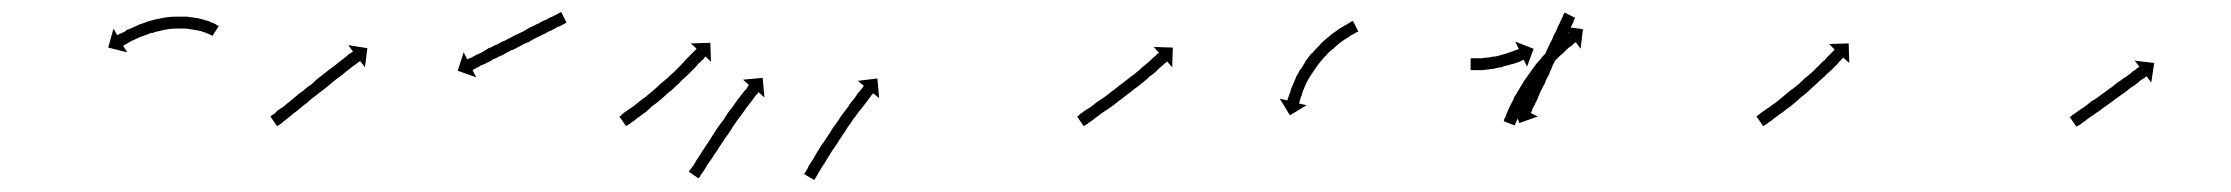

<svg xmlns="http://www.w3.org/2000/svg" viewBox="-20 -287 3753 323"><path d="M336 -227Q336 -227 336 -227Q336 -227 336 -227Q336 -227 336.5 -227Q337 -227 337 -227Q335 -228 333 -229Q333 -229 333 -229Q333 -229 333 -229Q333 -229 333 -229Q333 -229 333 -229Q330 -230 326 -232Q326 -232 326 -232Q326 -232 326 -232Q326 -232 326 -232Q326 -232 326 -232Q322 -233 317 -235Q317 -235 317 -235Q317 -235 317 -235Q317 -235 317 -235Q317 -235 317 -235Q312 -236 305 -237Q305 -237 305 -237Q305 -237 306 -237Q306 -237 306 -237Q306 -237 306 -237Q299 -238 292 -239Q292 -239 292 -239Q292 -239 293 -239Q293 -239 293 -239Q293 -239 293 -239Q286 -239 278 -239Q278 -239 278 -239Q278 -239 278 -239Q278 -239 278.5 -239Q279 -239 279 -239Q271 -239 263 -238Q263 -238 263.5 -238Q264 -238 264 -238Q264 -238 264 -238Q264 -238 264 -238Q256 -237 249 -235Q249 -235 249 -235Q249 -235 249 -235Q249 -235 249 -235Q249 -235 249 -235Q242 -234 235 -231Q235 -231 235 -231.5Q235 -232 235 -232Q235 -232 235 -232Q235 -232 235 -232Q228 -229 222 -227Q222 -227 222 -227Q222 -227 222 -227Q222 -227 222 -227Q222 -227 222 -227Q216 -225 210 -222Q210 -222 210 -222Q210 -222 210 -222Q210 -222 210 -222Q210 -222 210 -222Q205 -220 201 -218Q201 -218 201 -218Q201 -218 201 -218Q201 -218 201 -218Q201 -218 201 -218Q197 -216 194 -214Q194 -214 194 -214Q194 -214 194 -214Q194 -214 194 -214Q194 -214 194 -214Q191 -212 189 -211Q188 -211 187 -210L194 -199L162 -207L171 -239L177 -228Q178 -228 179 -229Q181 -230 184 -231Q184 -231 184 -231Q184 -231 184 -231Q184 -231 184 -231Q184 -231 184 -231Q188 -233 192 -235Q192 -235 192 -235Q192 -235 192 -235Q192 -236 192 -236Q192 -236 192 -236Q197 -238 202 -240Q202 -240 202 -240Q202 -240 202 -240Q202 -240 202 -240Q202 -240 202 -240Q208 -243 215 -246Q215 -246 215 -246Q215 -246 215 -246Q215 -246 215 -246Q215 -246 215 -246Q222 -248 229 -251Q229 -251 229 -251Q229 -251 229 -251Q229 -251 229 -251Q229 -251 229 -251Q237 -253 244 -255Q244 -255 244 -255Q244 -255 245 -255Q245 -255 245 -255Q245 -255 245 -255Q253 -257 261 -258Q261 -258 261 -258Q261 -258 261 -258Q261 -258 261 -258Q261 -258 261 -258Q269 -259 277 -259Q277 -259 277.5 -259Q278 -259 278 -259Q278 -259 278 -259Q278 -259 278 -259Q286 -259 294 -259Q294 -259 294 -259Q294 -259 294 -259Q294 -259 294 -259Q294 -259 294 -259Q302 -258 309 -257Q309 -257 309 -257Q309 -257 309 -257Q309 -257 309 -257Q309 -257 309 -257Q316 -256 322 -254Q322 -254 322 -254Q322 -254 322 -254Q322 -254 322 -254Q322 -254 322 -254Q328 -252 333 -251Q333 -251 333 -251Q333 -251 333 -251Q333 -250 333 -250Q333 -250 333 -250Q338 -249 341 -247Q341 -247 341 -247Q341 -247 341 -247Q342 -247 342 -247Q342 -247 342 -247Q344 -245 346 -244Q346 -244 346.5 -244Q347 -244 347 -244Q347 -244 347 -244Q347 -244 347 -244Q348 -244 348 -243L337 -226Q337 -227 336 -227Z M437 -92Q437 -92 436.5 -92Q436 -92 436 -92Q436 -92 436 -92Q436 -92 436 -92Q438 -94 441 -95Q441 -95 441 -95Q441 -95 441 -95Q441 -95 441 -95Q441 -95 441 -95Q444 -98 447 -101Q451 -104 456 -107Q461 -111 467 -116Q472 -120 478 -125Q481 -128 484.5 -130.5Q488 -133 491 -135Q497 -141 504 -145Q510 -151 516 -156Q523 -161 529 -166Q535 -171 541 -175Q546 -179 551 -183Q556 -187 560 -190Q564 -193 567 -196Q570 -198 572 -199Q573 -200 574 -200L566 -211L598 -206L594 -174L586 -184Q585 -184 584 -183Q582 -182 580 -180Q576 -177 573 -175Q568 -171 564 -168Q559 -164 553 -159Q547 -155 541 -150Q535 -145 529 -140Q523 -135 516 -130Q510 -125 503 -120Q500 -117 497 -114.5Q494 -112 491 -110Q484 -104 479 -100Q473 -96 469 -92Q464 -88 460 -85Q456 -82 453 -79Q453 -79 453 -79Q453 -79 453 -79Q453 -79 453 -79Q453 -79 453 -79Q450 -77 448 -76Q448 -76 448 -76Q448 -76 448 -76Q448 -76 448 -76Q448 -76 448 -76Q447 -75 446 -75L435 -91Q436 -92 437 -92ZM931 -248Q930 -247 928.5 -246.5Q927 -246 926 -245Q924 -244 922 -243Q920 -242 918 -242Q916 -240 913.5 -239Q911 -238 908 -236Q905 -235 902 -233.5Q899 -232 896 -230Q893 -229 889.5 -227Q886 -225 883 -224Q879 -222 875.5 -220Q872 -218 869 -216Q865 -215 861.5 -213Q858 -211 854 -209Q850 -207 846.5 -205Q843 -203 839 -202Q833 -199 825 -194Q821 -193 818 -191Q815 -189 811 -188Q808 -186 805.5 -184.5Q803 -183 800 -182Q797 -180 794.5 -179Q792 -178 789 -177Q787 -175 782 -173Q778 -171 777 -170Q776 -170 775 -169L781 -157L750 -168L760 -199L766 -187Q766 -187 766.5 -187.5Q767 -188 768 -188Q769 -189 773 -190Q776 -192 780 -194Q784 -196 791 -199Q794 -201 796.5 -202.5Q799 -204 802 -206Q806 -207 809 -209Q812 -211 816 -212Q819 -214 823 -216Q827 -218 830 -219Q834 -221 837.5 -223Q841 -225 845 -227Q849 -229 852.5 -230.5Q856 -232 860 -234Q863 -236 866.5 -238Q870 -240 874 -242Q877 -243 880.5 -245Q884 -247 887 -248Q890 -250 893 -251.5Q896 -253 899 -254Q902 -256 904.5 -257Q907 -258 909 -259Q911 -260 913 -261Q915 -262 917 -263Q918 -264 919.5 -264.5Q921 -265 922 -266Q923 -266 923 -266Q923 -266 924 -267L933 -249Q932 -249 932 -248.5Q932 -248 931 -248Z M1024 -92Q1026 -94 1028 -96Q1031 -98 1035 -101Q1039 -104 1044 -107Q1044 -107 1044 -107Q1044 -107 1044 -107Q1044 -107 1044 -107Q1044 -107 1044 -107Q1049 -111 1054 -115Q1054 -115 1054 -115Q1054 -115 1054 -115Q1054 -115 1054 -115Q1054 -115 1054 -115Q1060 -120 1066 -124Q1066 -124 1066 -124Q1066 -124 1066 -124Q1066 -124 1066 -124Q1066 -124 1066 -124Q1072 -129 1078 -134Q1078 -134 1078 -134Q1078 -134 1078 -134Q1078 -134 1078 -134Q1078 -134 1078 -134Q1084 -139 1090 -145Q1090 -145 1090 -145Q1090 -145 1090 -145Q1090 -145 1090 -145Q1090 -145 1090 -145Q1096 -150 1102 -155Q1102 -155 1102 -155Q1102 -155 1102 -155Q1102 -155 1102 -155Q1102 -155 1102 -155Q1108 -161 1114 -166Q1114 -166 1114 -166Q1114 -166 1114 -166Q1114 -166 1114 -166Q1114 -166 1114 -166Q1119 -171 1124 -176Q1124 -176 1124 -176Q1124 -176 1124 -176Q1124 -176 1124 -176Q1124 -176 1124 -176Q1129 -181 1133 -186Q1137 -190 1141 -194Q1144 -197 1147 -200Q1149 -202 1151 -204Q1151 -205 1152 -205L1142 -214L1175 -215L1176 -183L1167 -192Q1166 -191 1165 -190Q1164 -188 1162 -186H1161Q1159 -183 1155 -180Q1152 -176 1148 -172Q1143 -167 1138 -162Q1138 -162 1138 -162Q1138 -162 1138 -162Q1138 -162 1138 -162Q1138 -162 1138 -162Q1133 -157 1127 -152Q1127 -152 1127 -152Q1127 -152 1127 -152Q1127 -152 1127 -152Q1127 -152 1127 -152Q1122 -146 1116 -141Q1116 -141 1116 -141Q1116 -141 1116 -141Q1116 -141 1116 -141Q1116 -141 1116 -141Q1110 -135 1103 -130Q1103 -130 1103 -130Q1103 -130 1103 -130Q1103 -130 1103 -130Q1103 -130 1103 -130Q1097 -124 1091 -119Q1091 -119 1091 -119Q1091 -119 1091 -119Q1091 -119 1091 -119Q1091 -119 1091 -119Q1085 -114 1078 -109Q1078 -109 1078 -109Q1078 -109 1078 -109Q1078 -109 1078 -109Q1078 -109 1078 -109Q1072 -104 1067 -99Q1067 -99 1067 -99Q1067 -99 1067 -99Q1067 -99 1067 -99Q1067 -99 1067 -99Q1061 -95 1056 -91Q1056 -91 1056 -91Q1056 -91 1056 -91Q1056 -91 1056 -91Q1056 -91 1056 -91Q1051 -88 1047 -84Q1043 -82 1040 -79Q1037 -77 1035 -76Q1034 -75 1033 -75L1022 -91Q1023 -92 1024 -92ZM1140 0Q1141 -1 1143 -4Q1145 -7 1148 -11Q1150 -15 1154 -21Q1157 -25 1161 -32Q1165 -38 1169 -44Q1174 -51 1178 -58Q1183 -65 1187 -72Q1192 -79 1197 -85Q1201 -92 1206 -99Q1211 -105 1215 -111Q1219 -117 1223 -122Q1227 -127 1230 -131Q1233 -135 1236 -138Q1238 -141 1239 -143Q1240 -144 1240 -144L1230 -153L1263 -156L1266 -123L1256 -132Q1255 -131 1255 -130Q1253 -128 1251 -126Q1249 -123 1246 -119Q1243 -115 1239 -110Q1235 -105 1231 -99Q1227 -93 1222 -87Q1218 -81 1213 -74Q1209 -67 1204 -60Q1199 -54 1195 -47Q1190 -40 1186 -33Q1182 -28 1178 -21Q1173 -14 1170 -10Q1167 -4 1164 0Q1162 4 1159 7Q1158 10 1156 12Q1156 13 1155 13L1139 2Q1139 1 1140 0ZM1334 4Q1335 2 1337 -1Q1339 -4 1341 -9Q1344 -13 1347 -18Q1351 -24 1354 -30Q1358 -36 1362 -43Q1367 -49 1371 -56Q1376 -63 1380 -70Q1385 -77 1390 -84Q1394 -91 1399 -97Q1404 -104 1408 -109V-110Q1412 -115 1416 -120Q1420 -125 1423 -130Q1426 -133 1429 -137Q1431 -139 1432 -141Q1433 -142 1433 -143L1423 -151L1456 -155L1459 -122L1449 -130Q1448 -129 1448 -129Q1446 -127 1444 -124Q1442 -121 1439 -117Q1436 -113 1432 -108Q1428 -103 1424 -98Q1420 -92 1415 -86Q1411 -79 1406 -73Q1402 -66 1397 -59Q1392 -52 1388 -45Q1383 -38 1379 -32Q1375 -25 1371 -19Q1368 -13 1364 -8Q1361 -3 1358 2Q1356 6 1354 9Q1352 12 1351 14Q1350 15 1350 16L1333 6Q1333 5 1334 4Z M1794 -92Q1796 -94 1798 -96Q1802 -98 1805 -101Q1810 -104 1815 -107Q1820 -111 1825 -115Q1831 -119 1837 -123Q1844 -128 1850 -133Q1857 -138 1863 -143Q1870 -148 1876 -153Q1876 -153 1876 -153Q1876 -153 1876 -153Q1876 -153 1876 -153Q1876 -153 1876 -153Q1882 -158 1888 -162Q1888 -162 1888 -162Q1888 -162 1888 -162Q1888 -162 1888 -162Q1888 -162 1888 -162Q1894 -167 1900 -172Q1900 -172 1900 -172Q1900 -172 1899 -172Q1899 -172 1899 -172Q1899 -172 1899 -172Q1905 -176 1909 -180Q1914 -184 1918 -188Q1921 -191 1924 -193Q1926 -196 1928 -197Q1929 -198 1930 -198L1921 -208L1953 -207L1952 -174L1943 -184Q1943 -183 1942 -182Q1940 -181 1938 -179Q1935 -176 1931 -173Q1927 -169 1923 -165Q1918 -161 1912 -157Q1912 -157 1912 -157Q1912 -157 1912 -157Q1912 -157 1912 -156.5Q1912 -156 1912 -156Q1907 -152 1901 -147Q1901 -147 1901 -147Q1901 -147 1901 -147Q1901 -147 1901 -147Q1901 -147 1901 -147Q1895 -142 1888 -137Q1888 -137 1888 -137Q1888 -137 1888 -137Q1888 -137 1888 -137Q1888 -137 1888 -137Q1882 -132 1875 -127Q1869 -122 1862 -117Q1856 -112 1849 -107Q1843 -103 1837 -99Q1831 -95 1826 -91Q1821 -87 1817 -84Q1813 -82 1810 -79Q1807 -77 1805 -76Q1804 -75 1803 -75L1792 -91Q1793 -92 1794 -92Z M2263 -233Q2263 -233 2263 -233Q2263 -233 2263 -233Q2263 -233 2263 -233Q2263 -233 2263 -233Q2261 -232 2259 -231Q2259 -231 2259 -231Q2259 -231 2259 -231Q2259 -231 2259 -231Q2259 -231 2259 -231Q2255 -229 2252 -227Q2252 -227 2252 -227Q2252 -227 2252 -227Q2252 -227 2252 -227Q2252 -227 2252 -227Q2248 -224 2243 -221Q2243 -221 2243 -221Q2243 -221 2243 -221Q2243 -221 2243 -221Q2243 -221 2243 -221Q2238 -218 2233 -214Q2233 -214 2233 -214Q2233 -214 2233 -214Q2233 -214 2233 -214Q2233 -214 2233 -214Q2228 -210 2223 -205Q2223 -205 2223 -205Q2223 -205 2223 -205Q2223 -205 2223 -205Q2223 -205 2223 -205Q2217 -201 2212 -195Q2212 -195 2212 -195Q2212 -195 2212 -195Q2212 -195 2212 -195Q2212 -195 2212 -195Q2207 -190 2202 -184Q2202 -184 2202 -184Q2202 -184 2202 -184Q2202 -184 2202 -184Q2202 -184 2202 -184Q2197 -178 2193 -172Q2193 -172 2193 -172Q2193 -172 2193 -172Q2193 -172 2193 -172Q2193 -172 2193 -172Q2189 -166 2185 -160Q2185 -160 2185 -160Q2185 -160 2185 -160Q2185 -160 2185 -160Q2185 -160 2185 -160Q2181 -154 2178 -148Q2178 -148 2178 -148Q2178 -148 2178 -148Q2178 -148 2178 -148Q2178 -148 2178 -148Q2175 -142 2173 -136Q2173 -136 2173 -136.5Q2173 -137 2173 -137Q2173 -137 2173 -137Q2173 -137 2173 -137Q2171 -132 2170 -127Q2170 -127 2170 -127Q2170 -127 2170 -127Q2170 -127 2170 -127Q2170 -127 2170 -127Q2168 -123 2167 -119Q2167 -119 2167 -119Q2167 -119 2167 -119Q2167 -119 2167 -119Q2167 -119 2167 -119Q2166 -117 2166 -114Q2166 -114 2166 -114.5Q2166 -115 2166 -115Q2166 -115 2166 -115Q2166 -115 2166 -115Q2166 -114 2165 -113L2178 -110L2150 -93L2133 -121L2146 -118Q2146 -119 2146 -120Q2146 -120 2146 -120Q2146 -120 2146 -120Q2146 -120 2146 -120Q2146 -120 2146 -120Q2147 -122 2148 -125Q2148 -125 2148 -125Q2148 -125 2148 -125Q2148 -125 2148 -125Q2148 -125 2148 -125Q2149 -129 2151 -133Q2151 -133 2151 -133Q2151 -133 2151 -134Q2151 -134 2151 -134Q2151 -134 2151 -134Q2152 -139 2155 -144Q2155 -144 2155 -144Q2155 -144 2155 -144Q2155 -144 2155 -144Q2155 -144 2155 -144Q2157 -150 2160 -156Q2160 -156 2160 -156.5Q2160 -157 2160 -157Q2160 -157 2160 -157Q2160 -157 2160 -157Q2164 -163 2167 -170Q2167 -170 2167.5 -170Q2168 -170 2168 -170Q2168 -170 2168 -170Q2168 -170 2168 -170Q2172 -177 2176 -183Q2176 -183 2176 -183Q2176 -183 2176 -183Q2176 -183 2176 -183.5Q2176 -184 2176 -184Q2181 -190 2186 -197Q2186 -197 2186 -197Q2186 -197 2186 -197Q2187 -197 2187 -197Q2187 -197 2187 -197Q2192 -203 2198 -209Q2198 -209 2198 -209Q2198 -209 2198 -209Q2198 -209 2198 -209Q2198 -209 2198 -209Q2203 -215 2209 -220Q2209 -220 2209 -220Q2209 -220 2209 -220Q2209 -220 2209 -220Q2209 -220 2209 -220Q2215 -225 2221 -230Q2221 -230 2221 -230Q2221 -230 2221 -230Q2221 -230 2221 -230Q2221 -230 2221 -230Q2227 -234 2232 -238Q2232 -238 2232 -238Q2232 -238 2232 -238Q2232 -238 2232 -238Q2232 -238 2232 -238Q2237 -241 2242 -244Q2242 -244 2242 -244Q2242 -244 2242 -244Q2242 -244 2242 -244Q2242 -244 2242 -244Q2246 -246 2249 -248Q2249 -248 2249 -248Q2249 -248 2249 -248Q2249 -248 2249 -248Q2249 -248 2249 -248Q2252 -250 2254 -251Q2254 -251 2254 -251Q2254 -251 2254 -251Q2255 -251 2255 -251Q2255 -251 2255 -251Q2255 -251 2256 -252L2265 -234Q2264 -233 2263 -233Z M2455 -189Q2456 -189 2458 -189Q2458 -189 2458 -189Q2458 -189 2458 -189Q2458 -189 2458 -189Q2458 -189 2458 -189Q2460 -189 2462 -189Q2462 -189 2462 -189Q2462 -189 2462 -189Q2462 -189 2462 -189Q2462 -189 2462 -189Q2464 -189 2467 -189Q2467 -189 2467 -189Q2467 -189 2467 -189Q2467 -189 2467 -189Q2467 -189 2467 -189Q2470 -189 2474 -189Q2474 -189 2474 -189Q2474 -189 2474 -189Q2474 -189 2474 -189Q2474 -189 2474 -189Q2477 -190 2481 -190Q2481 -190 2481 -190Q2481 -190 2481 -190Q2481 -190 2481 -190Q2481 -190 2481 -190Q2484 -190 2488 -191Q2488 -191 2488 -191Q2488 -191 2488 -191Q2488 -191 2488 -191Q2488 -191 2488 -191Q2492 -192 2496 -192Q2496 -192 2496 -192Q2496 -192 2496 -192Q2496 -192 2496 -192Q2496 -192 2496 -192Q2500 -193 2504 -194Q2504 -194 2503.5 -194Q2503 -194 2503 -194Q2503 -194 2503 -194Q2503 -194 2503 -194Q2507 -195 2511 -196Q2511 -196 2511 -196Q2511 -196 2511 -196Q2511 -196 2511 -196Q2511 -196 2511 -196Q2514 -197 2517 -198Q2517 -198 2517 -198Q2517 -198 2517 -198Q2517 -198 2517 -198Q2517 -198 2517 -198Q2520 -199 2523 -200Q2523 -200 2523 -200Q2523 -200 2523 -200Q2523 -200 2523 -200Q2523 -200 2523 -200Q2526 -201 2528 -202Q2528 -202 2528 -202Q2528 -202 2528 -202Q2528 -202 2528 -202Q2528 -202 2528 -202Q2530 -203 2532 -203Q2532 -203 2532 -203Q2532 -203 2532 -203Q2532 -203 2532 -203Q2532 -203 2532 -203Q2533 -204 2534 -204Q2535 -205 2535 -205L2529 -217L2560 -205L2549 -175L2543 -187Q2543 -186 2542 -186Q2541 -186 2540 -185Q2540 -185 2540 -185Q2540 -185 2540 -185Q2540 -185 2540 -185Q2540 -185 2540 -185Q2538 -184 2536 -183Q2536 -183 2536 -183Q2536 -183 2536 -183Q2536 -183 2536 -183Q2536 -183 2536 -183Q2533 -182 2530 -181Q2530 -181 2530 -181Q2530 -181 2530 -181Q2530 -181 2530 -181Q2530 -181 2530 -181Q2527 -180 2524 -179Q2524 -179 2524 -179Q2524 -179 2524 -179Q2523 -179 2523 -179Q2523 -179 2523 -179Q2520 -178 2516 -177Q2516 -177 2516 -177Q2516 -177 2516 -177Q2516 -177 2516 -177Q2516 -177 2516 -177Q2512 -176 2508 -175Q2508 -175 2508 -175Q2508 -175 2508 -175Q2508 -175 2508 -174.5Q2508 -174 2508 -174Q2504 -174 2500 -173Q2500 -173 2500 -173Q2500 -173 2500 -173Q2500 -173 2500 -173Q2500 -173 2500 -173Q2495 -172 2491 -171Q2491 -171 2491 -171Q2491 -171 2491 -171Q2491 -171 2491 -171Q2491 -171 2491 -171Q2487 -171 2483 -170Q2483 -170 2483 -170Q2483 -170 2483 -170Q2483 -170 2483 -170Q2483 -170 2483 -170Q2479 -170 2475 -169Q2475 -169 2475 -169Q2475 -169 2475 -169Q2475 -169 2475 -169Q2475 -169 2475 -169Q2472 -169 2468 -169Q2468 -169 2468 -169Q2468 -169 2468 -169Q2468 -169 2468 -169Q2468 -169 2468 -169Q2465 -169 2462 -169Q2462 -169 2462 -169Q2462 -169 2462 -169Q2462 -169 2462 -169Q2462 -169 2462 -169Q2460 -169 2458 -169Q2458 -169 2458 -169Q2458 -169 2458 -169Q2458 -169 2458 -169Q2458 -169 2458 -169Q2456 -169 2455 -169Q2454 -169 2454 -169V-188Q2454 -189 2455 -189ZM2629 -255Q2628 -254 2627.5 -252.5Q2627 -251 2627 -250Q2626 -248 2625 -246Q2624 -244 2623 -242Q2622 -240 2620.5 -237.5Q2619 -235 2618 -232Q2617 -229 2615.5 -226Q2614 -223 2613 -220Q2611 -216 2609.5 -213Q2608 -210 2606 -206Q2605 -203 2603 -199Q2601 -195 2599 -192Q2598 -188 2596 -184.5Q2594 -181 2592 -177Q2591 -173 2589 -169.5Q2587 -166 2586 -162Q2584 -158 2582 -154.5Q2580 -151 2579 -147Q2577 -144 2575.5 -140.5Q2574 -137 2572 -134Q2571 -131 2569.5 -128Q2568 -125 2567 -122Q2566 -119 2564.5 -116.5Q2563 -114 2562 -111Q2561 -109 2560 -107.5Q2559 -106 2558 -104Q2558 -102 2556 -98Q2555 -97 2555 -97L2567 -91L2536 -80L2525 -111L2537 -105Q2537 -106 2537.5 -106Q2538 -106 2538 -107Q2539 -110 2540 -112Q2542 -116 2544 -120Q2545 -122 2546 -125Q2547 -128 2549 -130Q2550 -133 2551.5 -136Q2553 -139 2554 -142Q2556 -146 2557.5 -149Q2559 -152 2561 -156Q2562 -159 2564 -163Q2566 -167 2567 -170Q2569 -174 2571 -178Q2573 -182 2574 -185Q2576 -189 2578 -193Q2580 -197 2581 -200Q2583 -204 2584.5 -207.5Q2586 -211 2588 -215Q2590 -218 2591.5 -221.5Q2593 -225 2594 -228Q2596 -231 2597.5 -234Q2599 -237 2600 -240Q2601 -243 2602.5 -245.5Q2604 -248 2605 -251Q2606 -253 2607 -255Q2608 -257 2609 -259Q2609 -260 2609.5 -261Q2610 -262 2611 -264Q2611 -264 2612 -266L2630 -257Q2629 -256 2629 -255ZM2510 -85Q2511 -88 2513 -91Q2513 -91 2513 -91Q2513 -91 2513 -91Q2513 -91 2513 -91Q2513 -91 2513 -91Q2514 -95 2516 -99Q2516 -99 2516 -99Q2516 -99 2516 -99Q2516 -99 2516 -99Q2516 -99 2516 -99Q2518 -104 2521 -110Q2521 -110 2521 -110Q2521 -110 2521 -110Q2521 -110 2521 -110Q2521 -110 2521 -110Q2524 -116 2527 -122Q2527 -122 2527 -122Q2527 -122 2527 -123Q2527 -123 2527 -123Q2527 -123 2527 -123Q2531 -129 2535 -136Q2535 -136 2535 -136Q2535 -136 2535 -136Q2535 -136 2535 -136Q2535 -136 2535 -136Q2539 -143 2544 -151Q2544 -151 2544 -151Q2544 -151 2544 -151Q2544 -151 2544 -151Q2544 -151 2544 -151Q2549 -158 2554 -165Q2554 -165 2554 -165Q2554 -165 2554 -165Q2554 -165 2554 -165Q2554 -165 2554 -165Q2559 -172 2564 -179Q2564 -179 2564 -179Q2564 -179 2564 -179Q2564 -179 2564 -179Q2564 -179 2564 -179Q2570 -185 2575 -192Q2575 -192 2575 -192Q2575 -192 2575 -192Q2575 -192 2575 -192Q2575 -192 2575 -192Q2581 -198 2586 -203Q2586 -203 2586 -203Q2586 -203 2586 -203Q2586 -203 2586 -203Q2586 -203 2586 -203Q2591 -208 2596 -213Q2596 -213 2596 -213Q2596 -213 2596 -213Q2596 -213 2596 -213Q2596 -213 2596 -213Q2601 -217 2605 -221Q2605 -221 2605 -221Q2605 -221 2605 -221Q2605 -221 2605 -221Q2605 -221 2605 -221Q2609 -224 2612 -227Q2612 -227 2612 -227Q2612 -227 2612 -227Q2612 -227 2612 -227Q2612 -227 2612 -227Q2615 -229 2617 -231Q2618 -231 2619 -232L2611 -242L2643 -238L2639 -205L2631 -216Q2630 -215 2629 -215Q2627 -213 2625 -211Q2625 -211 2625 -211Q2625 -211 2625 -211Q2625 -211 2625 -211Q2625 -211 2625 -211Q2622 -209 2618 -206Q2618 -206 2618 -206Q2618 -206 2618 -206Q2618 -206 2618 -206Q2618 -206 2618 -206Q2614 -202 2610 -198Q2610 -198 2610 -198Q2610 -198 2610 -198Q2610 -198 2610 -198Q2610 -198 2610 -198Q2605 -194 2600 -189Q2600 -189 2600 -189Q2600 -189 2600 -189Q2600 -189 2600 -189Q2600 -189 2600 -189Q2595 -184 2590 -178Q2590 -178 2590 -178Q2590 -178 2590 -178Q2590 -178 2590 -178Q2590 -178 2590 -178Q2585 -173 2580 -166Q2580 -166 2580 -166Q2580 -166 2580 -166Q2580 -166 2580 -166Q2580 -166 2580 -166Q2575 -160 2570 -153Q2570 -153 2570 -153Q2570 -153 2570 -153Q2570 -153 2570 -153Q2570 -153 2570 -153Q2565 -147 2561 -140Q2561 -140 2561 -140Q2561 -140 2561 -140Q2561 -140 2561 -140Q2561 -140 2561 -140Q2556 -133 2552 -126Q2552 -126 2552 -126Q2552 -126 2552 -126Q2552 -126 2552 -126Q2552 -126 2552 -126Q2549 -120 2545 -113Q2545 -113 2545 -113Q2545 -113 2545 -113Q2545 -113 2545 -113Q2545 -113 2545 -113Q2542 -107 2539 -101Q2539 -101 2539 -101Q2539 -101 2539 -101Q2539 -101 2539 -101Q2539 -101 2539 -101Q2537 -96 2534 -91Q2534 -91 2534.5 -91Q2535 -91 2535 -91Q2535 -91 2535 -91Q2535 -91 2535 -91Q2533 -87 2531 -83Q2531 -83 2531 -83Q2531 -83 2531 -83Q2531 -83 2531 -83Q2531 -83 2531 -83Q2530 -80 2529 -78Q2529 -77 2528 -76L2510 -83Q2510 -84 2510 -85Z M2937 -93Q2939 -94 2941 -96Q2944 -98 2948 -101Q2952 -104 2957 -107Q2962 -111 2968 -115Q2968 -115 2968 -115Q2968 -115 2968 -115Q2968 -115 2968 -115Q2968 -115 2968 -115Q2973 -119 2979 -124Q2979 -124 2979 -124Q2979 -124 2979 -124Q2979 -124 2979 -124Q2979 -124 2979 -124Q2985 -129 2991 -134Q2991 -134 2991 -134Q2991 -134 2991 -134Q2991 -134 2991 -134Q2991 -134 2991 -134Q2998 -139 3004 -144Q3004 -144 3004 -144Q3004 -144 3004 -144Q3004 -144 3004 -144Q3004 -144 3004 -144Q3010 -149 3016 -155Q3016 -155 3016 -155Q3016 -155 3016 -155Q3016 -155 3016 -155Q3016 -155 3016 -155Q3022 -160 3028 -165Q3028 -165 3028 -165Q3028 -165 3028 -165Q3028 -165 3028 -165Q3028 -165 3028 -165Q3033 -170 3038 -175Q3038 -175 3038 -175Q3038 -175 3038 -175Q3038 -175 3038 -175Q3038 -175 3038 -175Q3043 -180 3048 -185V-184Q3052 -189 3055 -192Q3059 -196 3061 -198Q3064 -201 3065 -202Q3066 -203 3066 -204L3057 -213L3090 -214L3091 -181L3081 -190Q3080 -190 3080 -189Q3078 -187 3076 -185Q3073 -182 3070 -178Q3066 -175 3062 -170Q3057 -166 3052 -161Q3052 -161 3052 -161Q3052 -161 3052 -161Q3052 -161 3052 -161Q3052 -161 3052 -161Q3047 -156 3041 -151Q3041 -151 3041 -151Q3041 -151 3041 -151Q3041 -151 3041 -151Q3041 -151 3041 -151Q3035 -145 3029 -140Q3029 -140 3029 -140Q3029 -140 3029 -140Q3029 -140 3029 -140Q3029 -140 3029 -140Q3023 -134 3017 -129Q3017 -129 3017 -129Q3017 -129 3017 -129Q3017 -129 3017 -129Q3017 -129 3017 -129Q3010 -124 3004 -118Q3004 -118 3004 -118Q3004 -118 3004 -118Q3004 -118 3004 -118Q3004 -118 3004 -118Q2998 -113 2992 -108Q2992 -108 2992 -108Q2992 -108 2992 -108Q2992 -108 2992 -108Q2992 -108 2992 -108Q2986 -104 2980 -99Q2980 -99 2980 -99Q2980 -99 2980 -99Q2980 -99 2980 -99Q2980 -99 2980 -99Q2974 -95 2969 -91Q2964 -88 2960 -84Q2956 -82 2953 -79Q2950 -77 2948 -76Q2947 -75 2946 -75L2935 -91Q2936 -92 2937 -93Z M3463 -91Q3465 -92 3467 -94Q3469 -95 3473 -98Q3477 -101 3480 -103Q3485 -106 3489 -109Q3494 -113 3499 -117Q3505 -120 3510 -124Q3515 -128 3521 -132Q3526 -136 3532 -140Q3537 -144 3542 -148Q3547 -151 3552 -155Q3557 -158 3561 -161Q3565 -164 3568 -167Q3572 -169 3574 -171Q3576 -173 3578 -174Q3578 -174 3579 -175L3571 -185L3604 -181L3599 -148L3591 -159Q3591 -158 3590 -158Q3588 -156 3586 -155Q3583 -153 3580 -151Q3577 -148 3573 -145Q3569 -142 3564 -139Q3559 -135 3554 -131Q3549 -128 3544 -124Q3538 -120 3533 -116Q3527 -112 3522 -108Q3516 -104 3511 -100Q3506 -97 3501 -93Q3496 -90 3492 -87Q3489 -84 3484 -81Q3481 -79 3479 -77Q3476 -76 3475 -75Q3474 -74 3473 -74L3462 -90Q3463 -90 3463 -91Z"/></svg>

Font: FRB American Cursive Just Arrows
Style: Italic
Weight: 400
Italic angle: -25°
Version: Version 2.0;Modular Font Editor K font №1